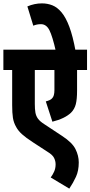

<svg xmlns="http://www.w3.org/2000/svg" viewBox="-20 -916 535 1136"><path d="M495 -502H436V-380Q436 -329 428.5 -299.5Q421 -270 400 -249Q363 -214 290 -196L251 -316Q263 -319 273 -323.5Q283 -328 288 -334Q302 -347 302 -383V-502H186V-301Q186 -270 189.5 -250Q193 -230 204.5 -214Q216 -198 241 -182L347 -112Q407 -73 426.5 -34Q446 5 446 45Q446 94 429.5 130Q413 166 390 200L280 134Q292 118 300.5 99Q309 80 309 56Q309 37 300 18.5Q291 0 261 -18L175 -74Q132 -102 110 -122Q88 -142 76 -164Q61 -190 56.5 -218.5Q52 -247 52 -294V-502H0V-622H495ZM310 -615Q291 -699 273 -736Q255 -773 222 -773Q198 -773 177 -764L142 -878Q184 -896 228 -896Q261 -896 290 -884.5Q319 -873 344.5 -842.5Q370 -812 390.5 -757Q411 -702 427 -615Z"/></svg>

Font: Noto Sans ExtraCondensed ExtraBold
Style: Regular
Weight: 800
Width: 2
Designer: Monotype Design Team
Foundry: Monotype Imaging Inc.
Version: Version 2.013; ttfautohint (v1.8.4.7-5d5b)